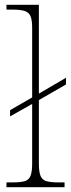

<svg xmlns="http://www.w3.org/2000/svg" viewBox="-20 -780 296 800"><path d="M7 0V-20H32Q65 -20 82.5 -25Q100 -30 107 -47Q114 -64 114 -98V-347L22 -295V-321L114 -374V-664Q114 -697 107 -713Q100 -729 82 -734.5Q64 -740 32 -740H7V-760H142V-390L255 -456V-428L142 -363V-98Q142 -64 149 -47Q156 -30 174 -25Q192 -20 224 -20H249V0Z"/></svg>

Font: Noto Serif Armenian Thin
Style: Regular
Weight: 250
Version: Version 2.007